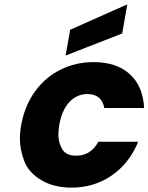

<svg xmlns="http://www.w3.org/2000/svg" viewBox="-20 -850 679 878"><path d="M539 -697 280 -596 301 -714 562 -830ZM77 -279Q93 -366 139.5 -431Q186 -496 256 -531Q326 -566 408 -566Q513 -566 573.5 -511Q634 -456 639 -356H457Q445 -420 379 -420Q332 -420 297.5 -383.5Q263 -347 251 -279Q247 -255 247 -234Q247 -198 264.5 -168Q282 -138 329 -138Q395 -138 430 -202H612Q572 -104 491.5 -48Q411 8 307 8Q225 8 167.5 -27Q110 -62 90.5 -114.5Q71 -167 71 -215Q71 -246 77 -279Z"/></svg>

Font: Fz Poppins
Style: Bold Italic
Weight: 700
Italic angle: -10°
Designer: Ninad Kale (Devanagari), Jonny Pinhorn (Latin)
Foundry: Indian Type Foundry
Version: Vit hóa bi Vntype.Com & FontZin.Com